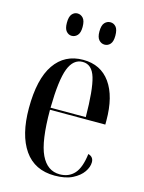

<svg xmlns="http://www.w3.org/2000/svg" viewBox="-115 -817 671 895"><g transform="rotate(15 220.5 -369.0)"><path d="M238 10Q141 10 91 -62Q41 -134 41 -263Q41 -404 90 -475Q139 -546 228 -546Q313 -546 359 -481.5Q405 -417 405 -300V-281H138Q138 -129 168.5 -65.5Q199 -2 259 -2Q303 -2 329.5 -31.5Q356 -61 364 -128Q390 -121 390 -95Q390 -72 373.5 -48Q357 -24 323.5 -7Q290 10 238 10ZM308 -291Q307 -423 290 -479.5Q273 -536 228 -536Q183 -536 161.5 -480.5Q140 -425 138 -291ZM305 -640Q289 -640 277.5 -652.5Q266 -665 266 -693Q266 -723 277.5 -735.5Q289 -748 305 -748Q321 -748 332 -735.5Q343 -723 343 -693Q343 -665 332 -652.5Q321 -640 305 -640ZM146 -640Q131 -640 120 -652.5Q109 -665 109 -693Q109 -723 120 -735.5Q131 -748 146 -748Q162 -748 173.5 -735.5Q185 -723 185 -693Q185 -665 173.5 -652.5Q162 -640 146 -640Z"/></g></svg>

Font: Noto Serif Display ExtraCondensed Medium
Style: Regular
Weight: 500
Width: 2
Designer: Monotype Design Team
Foundry: Monotype Imaging Inc.
Version: Version 2.009